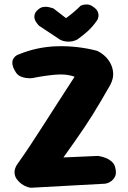

<svg xmlns="http://www.w3.org/2000/svg" viewBox="-20 -859 586 878"><path d="M132 -1Q121 1 106.5 -3.5Q92 -8 79 -17.5Q66 -27 56.5 -40Q47 -53 46.5 -70Q46 -87 57 -105Q89 -150 117.5 -193Q146 -236 176 -283Q206 -330 241.5 -385Q277 -440 321 -508Q285 -522 233.5 -517.5Q182 -513 129 -502Q129 -502 120.5 -501.5Q112 -501 99 -502.5Q86 -504 73 -510Q60 -516 52 -529Q40 -548 37.5 -562Q35 -576 38.5 -585Q42 -594 48.5 -600Q55 -606 60 -608Q65 -610 65 -610Q150 -645 241.5 -647.5Q333 -650 423 -627Q441 -619 457.5 -604.5Q474 -590 485 -569.5Q496 -549 497.5 -524.5Q499 -500 485 -472Q461 -430 441.5 -397Q422 -364 404 -335Q386 -306 366.5 -277Q347 -248 323.5 -214.5Q300 -181 270 -139L428 -146Q428 -146 439 -144Q450 -142 465 -136Q480 -130 492.5 -118.5Q505 -107 508 -88Q513 -65 506 -51.5Q499 -38 488.5 -30.5Q478 -23 469.5 -21Q461 -19 461 -19ZM245 -684 159 -741Q159 -741 153 -747.5Q147 -754 141.5 -764.5Q136 -775 137.5 -788.5Q139 -802 154 -815Q165 -825 177.5 -827Q190 -829 200.5 -827Q211 -825 218 -822.5Q225 -820 225 -820L282 -776Q296 -786 313.5 -800.5Q331 -815 349 -833Q349 -833 357.5 -836Q366 -839 379.5 -838.5Q393 -838 406 -828Q421 -818 426 -807.5Q431 -797 430.5 -788.5Q430 -780 428 -774.5Q426 -769 426 -769Q414 -751 401.5 -737Q389 -723 374 -710Q359 -697 337 -681Q328 -674 312 -670.5Q296 -667 277.5 -670Q259 -673 245 -684Z"/></svg>

Font: Sour Gummy
Style: Bold
Weight: 700
Designer: Stefie Justprince
Foundry: Eifetstype
Version: Version 1.000